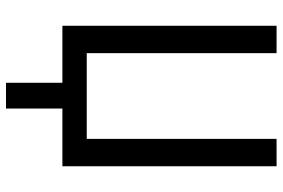

<svg xmlns="http://www.w3.org/2000/svg" viewBox="-171 -583 942 640"><g transform="rotate(90 300.0 -263.0)"><path d="M534.2 0H341.8V188H255.9V0H65.9V-713.9H157.2V-81.1H442.9V-713.9H534.2Z"/></g></svg>

Font: Droid Sans Mono
Style: Regular
Weight: 400
Monospace: yes
Foundry: Ascender Corporation
Version: Version 1.00 build 112